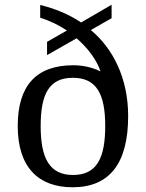

<svg xmlns="http://www.w3.org/2000/svg" viewBox="-20 -782 617 812"><path d="M287 10C441 10 522 -88 522 -291C522 -451 458 -577 364 -655L452 -705V-762L323 -687C271 -722 211 -746 150 -761V-707C192 -694 230 -675 263 -653L179 -605V-549L304 -620C355 -576 391 -524 405 -480C372 -496 334 -506 290 -506C135 -506 55 -422 55 -249C55 -74 143 10 287 10ZM289 -42C189 -42 152 -113 152 -249C152 -385 188 -453 288 -453C388 -453 425 -385 425 -249C425 -113 389 -42 289 -42Z"/></svg>

Font: Noto Fangsong KSS Vertical
Style: Regular
Weight: 400
Designer: LIU Zhao, ZHANG Congyu, Kushim JIANG
Foundry: Guyu Beijing Co. Ltd.
Version: Version 1.000;November 16, 2022;FontCreator 11.5.0.2427 64-b